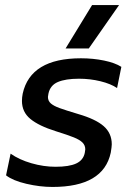

<svg xmlns="http://www.w3.org/2000/svg" viewBox="-20 -726 529 761"><path d="M345 -706H452L332 -534H240ZM4 -31 22 -117Q56 -93 104.5 -79Q153 -65 200 -65Q254 -65 282 -78Q310 -91 316 -120Q318 -130 318 -134Q318 -150 307 -161Q296 -172 272.5 -181.5Q249 -191 201 -206Q134 -227 100.5 -254.5Q67 -282 67 -326Q67 -340 70 -355Q101 -495 301 -495Q349 -495 392.5 -486Q436 -477 461 -461L444 -377Q419 -394 378 -404Q337 -414 293 -414Q240 -414 209.5 -401Q179 -388 172 -355Q170 -345 170 -342Q170 -326 181.5 -316Q193 -306 216.5 -297.5Q240 -289 290 -274Q359 -254 391 -226Q423 -198 423 -154Q423 -145 419 -121Q390 15 188 15Q138 15 84.5 2.5Q31 -10 4 -31Z"/></svg>

Font: Prompt
Style: Italic
Weight: 400
Italic angle: -12°
Designer: Katatrad Team
Foundry: CadsonDemak
Version: Version 1.001